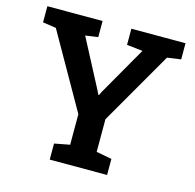

<svg xmlns="http://www.w3.org/2000/svg" viewBox="-104 -818 939 925"><g transform="rotate(15 365.5 -355.5)"><path d="M222.7 0V-80.1L299.3 -94.7V-247.1L86.9 -620.6L20.5 -630.4V-710.9H295.9V-630.4L232.9 -621.6L357.9 -383.3L368.7 -361.3L371.1 -361.8L381.8 -382.8L518.6 -621.6L439.5 -630.4V-710.9H709.5V-630.4L641.1 -620.6L431.6 -257.3V-94.7L508.8 -80.1V0Z"/></g></svg>

Font: Roboto Slab SemiBold
Style: Regular
Weight: 600
Designer: Google
Version: Version 2.001; ttfautohint (v1.8.3)